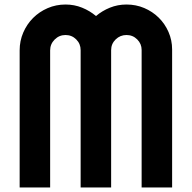

<svg xmlns="http://www.w3.org/2000/svg" viewBox="-20 -830 850 850"><path d="M270 -810Q309 -810 343.5 -796Q378 -782 405 -759Q432 -782 466.5 -796Q501 -810 540 -810Q582 -810 618.5 -794.5Q655 -779 682.5 -752Q710 -725 726 -688.5Q742 -652 742 -611V0H607V-609Q607 -636 587.5 -655.5Q568 -675 540 -675Q512 -675 492 -655.5Q472 -636 472 -608V0H337V-608Q337 -636 317.5 -655.5Q298 -675 270 -675Q242 -675 222 -655Q202 -635 202 -607V0H67V-607Q67 -649 83 -686Q99 -723 126.5 -750.5Q154 -778 191 -794Q228 -810 270 -810Z"/></svg>

Font: Transit CAT
Style: Regular
Weight: 400
Designer: Peter Wiegel
Foundry: Peter Wiegel
Version: 1.000